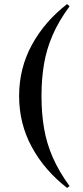

<svg xmlns="http://www.w3.org/2000/svg" viewBox="-20 -750 408 944"><path d="M310 174Q199 88 136.5 -27Q74 -142 74 -278Q74 -414 136.5 -529Q199 -644 310 -730L322 -719Q269 -647 239 -578Q209 -509 196.5 -436Q184 -363 184 -278Q184 -193 196.5 -119.5Q209 -46 239 23Q269 92 322 165Z"/></svg>

Font: DeepMind Serif Display
Style: Regular
Weight: 400
Designer: Frank Grießhammer / Modifications: Colophon Foundry
Foundry: Colophon Foundry
Version: Version 5.003; ttfautohint (v1.8.2)